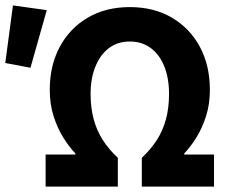

<svg xmlns="http://www.w3.org/2000/svg" viewBox="-32 -690 855 710"><path d="M136.7 0V-118.6H246.8V-122.6Q225.2 -144.7 203.3 -179.3Q181.3 -213.8 166.7 -258.8Q152 -303.8 152 -357.5Q152 -448.1 189.2 -517Q226.3 -586 292.9 -624.9Q359.5 -663.8 448.1 -663.8Q536.7 -663.8 603.2 -624.9Q669.8 -586 707 -517Q744.1 -448.1 744.1 -357.5Q744.1 -303.8 729.4 -258.8Q714.8 -213.8 692.8 -179.3Q670.9 -144.7 649.3 -122.6V-118.6H759.4V0H492.4V-106.4Q526 -137.7 548.5 -173Q571 -208.4 582 -250.3Q593.1 -292.2 593.1 -343.1Q593.1 -399.7 575.9 -443.5Q558.7 -487.4 525.9 -512Q493.2 -536.5 448.1 -536.5Q402.9 -536.5 370.6 -512Q338.3 -487.4 320.7 -443.5Q303 -399.7 303 -343.1Q303 -292.2 314.1 -250.3Q325.2 -208.4 347.6 -173Q370.1 -137.7 403.7 -106.4V0ZM80.7 -439.5 -12.5 -457 15.9 -670 140.9 -652.5Z"/></svg>

Font: Source Sans 3 Variable
Style: Regular
Weight: 200
Designer: Paul D. Hunt
Foundry: Adobe Systems Incorporated
Version: Version 3.026